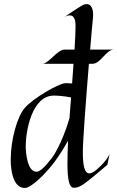

<svg xmlns="http://www.w3.org/2000/svg" viewBox="-20 -918 580 948"><path d="M521 -157C502 -116 453 -77 453 -77C440 -67 430 -62 421 -62C397 -62 389 -101 389 -168C389 -223 405 -433 419 -603H436C477 -603 501 -669 540 -673H425C431 -749 437 -808 439 -829C445 -896 414 -907 387 -892C387 -892 362 -878 298 -834C326 -850 340 -837 340 -837C349 -827 353 -816 353 -790C353 -761 351 -720 348 -673H299C263 -673 225 -609 192 -603H343L336 -506C313 -508 299 -507 299 -507C264 -502 147 -435 104 -387C65 -345 33 -227 33 -132C33 -122 33 -112 34 -102C42 -3 81 12 106 10C131 7 188 -40 246 -114C246 -114 279 -157 316 -223C314 -179 313 -140 313 -108C313 -32 322 7 342 9C367 12 396 -10 418 -28C418 -28 441 -45 510 -104ZM323 -334C283 -199 237 -139 237 -139C199 -90 177 -70 160 -70C115 -70 107 -164 107 -196C107 -270 137 -446 246 -446C265 -446 293 -444 331 -437ZM296 -832C297 -832 297 -833 298 -834C297 -833 297 -832 296 -832Z"/></svg>

Font: Quintessential
Style: Regular
Weight: 400
Designer: Astigmatic (AOETI)
Foundry: Astigmatic (AOETI)
Version: Version 1.000